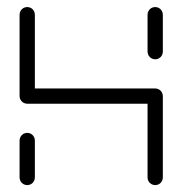

<svg xmlns="http://www.w3.org/2000/svg" viewBox="-20 -539 531 559"><path d="M59.3 0Q53.3 0 48.1 -3Q43 -5.9 40 -11.1Q37 -16.3 37 -22.2V-130Q37 -135.9 40 -141.1Q43 -146.3 48.1 -149.3Q53.3 -152.2 59.3 -152.2Q65.2 -152.2 70.4 -149.3Q75.6 -146.3 78.5 -141.1Q81.5 -135.9 81.5 -130V-22.2Q81.5 -16.3 78.5 -11.1Q75.6 -5.9 70.4 -3Q65.2 0 59.3 0ZM59.3 -518.5Q65.2 -518.5 70.4 -515.6Q75.6 -512.6 78.5 -507.4Q81.5 -502.2 81.5 -496.3V-259.3Q81.5 -253.3 78.5 -248.1Q75.6 -243 70.4 -240Q65.2 -237 59.3 -237Q53.3 -237 48.1 -240Q43 -243 40 -248.1Q37 -253.3 37 -259.3V-496.3Q37 -502.2 40 -507.4Q43 -512.6 48.1 -515.6Q53.3 -518.5 59.3 -518.5ZM431.9 -237H59.3V-281.5H431.9ZM431.9 -281.5Q437.8 -281.5 443 -278.5Q448.1 -275.6 451.1 -270.4Q454.1 -265.2 454.1 -259.3V-22.2Q454.1 -16.3 451.1 -11.1Q448.1 -5.9 443 -3Q437.8 0 431.9 0Q425.9 0 420.7 -3Q415.6 -5.9 412.6 -11.1Q409.6 -16.3 409.6 -22.2V-259.3Q409.6 -265.2 412.6 -270.4Q415.6 -275.6 420.7 -278.5Q425.9 -281.5 431.9 -281.5ZM431.9 -366.3Q425.9 -366.3 420.7 -369.3Q415.6 -372.2 412.6 -377.4Q409.6 -382.6 409.6 -388.5V-496.3Q409.6 -502.2 412.6 -507.4Q415.6 -512.6 420.7 -515.6Q425.9 -518.5 431.9 -518.5Q437.8 -518.5 443 -515.6Q448.1 -512.6 451.1 -507.4Q454.1 -502.2 454.1 -496.3V-388.5Q454.1 -382.6 451.1 -377.4Q448.1 -372.2 443 -369.3Q437.8 -366.3 431.9 -366.3Z"/></svg>

Font: 26F Galaxy Sans
Style: Regular
Weight: 400
Designer: C₂₉H₂₅N₃O₅
Version: Version 1.100;FEAKit 1.0